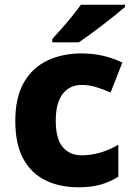

<svg xmlns="http://www.w3.org/2000/svg" viewBox="-20 -786 567 816"><path d="M314 10Q233 10 172.5 -20Q112 -50 78.5 -112Q45 -174 45 -272Q45 -372 81.5 -435.5Q118 -499 182 -529Q246 -559 327 -559Q376 -559 420 -548.5Q464 -538 500 -520L450 -393Q418 -407 388 -416Q358 -425 327 -425Q276 -425 246.5 -387Q217 -349 217 -273Q217 -196 246.5 -161Q276 -126 327 -126Q368 -126 408 -138Q448 -150 483 -171V-35Q450 -14 409.5 -2Q369 10 314 10ZM511 -756Q495 -742 470 -722Q445 -702 416.5 -680Q388 -658 361 -638.5Q334 -619 315 -606H202V-620Q218 -638 241 -663.5Q264 -689 286 -716.5Q308 -744 324 -766H511Z"/></svg>

Font: Noto Sans Thai Looped ExtraBold
Style: Regular
Weight: 800
Designer: Sasikarn Vongin, Ben Mitchell
Foundry: The Fontpad Ltd
Version: Version 1.001; ttfautohint (v1.8.4.7-5d5b)